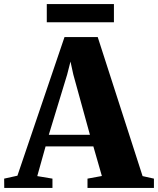

<svg xmlns="http://www.w3.org/2000/svg" viewBox="-62 -928 780 948"><path d="M24 -60.5 256.5 -745H420.5L642 -58.5L698 -46V0H370V-46L441 -59L399 -205H163L122 -58.5L197 -46V0H-41L-41.5 -46ZM382 -262.5 300 -560 286 -624 269.5 -559.5 179 -262.5ZM500.5 -908V-818H169V-908Z"/></svg>

Font: Merriweather 72pt Black
Style: Regular
Weight: 900
Version: Version 2.100